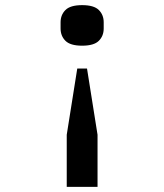

<svg xmlns="http://www.w3.org/2000/svg" viewBox="-20 -546 640 748"><path d="M240 182V-21L281 -279H319L360 -21V182ZM216 -435V-459Q216 -488 235 -507Q254 -526 300 -526Q346 -526 365 -507Q384 -488 384 -459V-435Q384 -406 365 -387Q346 -368 300 -368Q254 -368 235 -387Q216 -406 216 -435Z"/></svg>

Font: IBM Plaex Mono Medium
Style: Regular
Weight: 500
Designer: Mike Abbink, Paul van der Laan, Pieter van Rosmalen
Foundry: Bold Monday
Version: Version 2.003